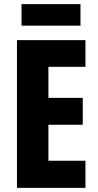

<svg xmlns="http://www.w3.org/2000/svg" viewBox="-20 -908 474 928"><path d="M369 -888H84V-784H369ZM393 0V-131H214V-305H380V-435H214V-585H393V-714H62V0Z"/></svg>

Font: Noto Sans Myanmar ExtraCondensed ExtraBold
Style: Regular
Weight: 800
Width: 2
Designer: Monotype Design Team
Foundry: Monotype Imaging Inc.
Version: Version 2.107